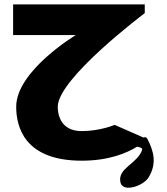

<svg xmlns="http://www.w3.org/2000/svg" viewBox="-20 -735 762 877"><path d="M353.2 -136.2C250.3 -136.2 243.8 -222 243.8 -247.5C243.8 -376.7 641.2 -675 641.2 -675V-715H39.9V-574.8H326.1C326.1 -574.8 54 -411.5 54 -247.5C54 -159.1 88.6 -1 353.2 -1C478.6 -1 560.5 -36.5 606 -65C619.1 -62.6 631.7 -58.6 629.3 -51C608.4 14 514.9 32 530.3 99C541.3 145 633.7 116 659 75C695.3 15 685.4 -40 652.4 -102C648.7 -109 642.5 -109.6 635.4 -106.7L503.8 -164.6C503.8 -164.6 437.3 -136.2 353.2 -136.2Z"/></svg>

Font: Hussar
Style: BdWide
Weight: 700
Foundry: Cannot Into Space Fonts
Version: Version 2.00